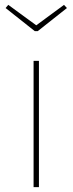

<svg xmlns="http://www.w3.org/2000/svg" viewBox="-20 -769 298 789"><path d="M140 0H118V-519H140ZM255 -736 135 -641H123L3 -736L14 -749L129 -665L243 -749Z"/></svg>

Font: Fira Sans Thin
Style: Regular
Weight: 100
Designer: bBox Type GmbH & Carrois Corporate GbR & Edenspiekermann AG
Foundry: bBox Type GmbH & Carrois Corporate GbR & Edenspiekermann AG
Version: Version 4.301